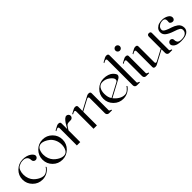

<svg xmlns="http://www.w3.org/2000/svg" viewBox="267 -1976 3231 3231"><g transform="rotate(-45 1883.0 -360.0)"><path d="M256 -480Q352 -480 413 -434Q456 -399 457 -369Q457 -347 441.5 -331.5Q426 -316 404 -316Q382 -316 366.5 -331.5Q351 -347 351 -369Q351 -415 324 -439.5Q297 -464 256 -465Q222 -465 203 -460.5Q184 -456 146 -438Q115 -421 99 -380.5Q83 -340 83 -290Q83 -236 101 -190.5Q119 -145 146.5 -116.5Q174 -88 206.5 -68Q239 -48 266.5 -39.5Q294 -31 315 -31Q354 -31 391 -61Q428 -91 441 -118L451 -105Q418 -56 366 -28Q314 0 253 0Q154 0 83.5 -70.5Q13 -141 13 -240Q13 -339 85 -409.5Q157 -480 256 -480Z M728 -480Q827 -480 897.5 -409.5Q968 -339 968 -240Q968 -140 897.5 -70Q827 0 728 0Q628 0 558 -70Q488 -140 488 -240Q488 -339 558 -409.5Q628 -480 728 -480ZM557 -291Q557 -238 575 -192.5Q593 -147 620 -118.5Q647 -90 679.5 -69Q712 -48 740 -39.5Q768 -31 789 -31Q845 -31 871.5 -79Q898 -127 898 -189Q898 -253 873 -305.5Q848 -358 811 -387.5Q774 -417 736 -433Q698 -449 668 -449Q636 -449 613 -434Q590 -419 578.5 -394Q567 -369 562 -343.5Q557 -318 557 -291Z M1104 -480Q1147 -480 1147 -446V-309Q1179 -368 1203 -404Q1226 -437 1247 -457Q1274 -480 1294 -480Q1316 -480 1331.5 -464.5Q1347 -449 1347 -427Q1347 -405 1331.5 -389.5Q1316 -374 1294 -374Q1283 -373 1263.5 -373Q1244 -373 1238 -372Q1232 -371 1219 -367Q1206 -363 1197.5 -353Q1189 -343 1176.5 -325.5Q1164 -308 1148 -281Q1147 -278 1147 -270V0H1067V-409Q1067 -437 1046 -437Q1033 -437 1018 -428L991 -414V-431L1067 -471Q1082 -480 1104 -480Z M1502 -480Q1544 -480 1544 -446V-343L1784 -471Q1800 -480 1822 -480Q1864 -480 1864 -446V-40Q1864 -36 1866.5 -32.5Q1869 -29 1875 -26Q1881 -23 1884.5 -21.5Q1888 -20 1895.5 -17.5Q1903 -15 1904 -15V0H1834Q1812 0 1798 -14Q1784 -28 1784 -50V-409Q1784 -437 1763 -437Q1750 -437 1736 -428L1544 -326V0H1464V-409Q1464 -437 1443 -437Q1430 -437 1416 -428L1388 -414V-431L1464 -471Q1480 -480 1502 -480Z M2365 -118 2375 -104Q2342 -56 2290 -28Q2238 0 2177 0Q2078 0 2007.5 -70.5Q1937 -141 1937 -240Q1937 -339 2009 -409.5Q2081 -480 2181 -480Q2235 -480 2279 -464.5Q2323 -449 2346 -426.5Q2369 -404 2380.5 -385Q2392 -366 2392 -355Q2392 -339 2381 -324Q2370 -309 2355 -301L2052 -139Q2087 -93 2137 -62Q2187 -31 2239 -31Q2280 -31 2314 -60.5Q2348 -90 2365 -118ZM2127 -451Q2066 -451 2036.5 -405Q2007 -359 2007 -290Q2007 -200 2044 -152L2292 -284Q2315 -296 2315 -323Q2315 -360 2256.5 -405.5Q2198 -451 2127 -451Z M2486 -720Q2528 -720 2528 -685V-40Q2528 -36 2530.5 -32.5Q2533 -29 2539 -26Q2545 -23 2548.5 -21.5Q2552 -20 2559.5 -17.5Q2567 -15 2568 -15V0H2498Q2475 0 2461.5 -14Q2448 -28 2448 -50V-649Q2448 -676 2427 -676Q2414 -676 2400 -668L2372 -653V-670L2448 -711Q2468 -720 2486 -720Z M2705 -480Q2748 -480 2748 -446V-40Q2748 -36 2750.5 -32.5Q2753 -29 2759 -26Q2765 -23 2768.5 -21.5Q2772 -20 2779.5 -17.5Q2787 -15 2788 -15V0H2718Q2695 0 2681.5 -14Q2668 -28 2668 -50V-409Q2668 -437 2647 -437Q2634 -437 2619 -428L2592 -414V-431L2668 -471Q2683 -480 2705 -480ZM2669.5 -706.5Q2685 -722 2707 -722Q2729 -722 2744.5 -706.5Q2760 -691 2760 -669Q2760 -647 2744.5 -631.5Q2729 -616 2707 -616Q2685 -616 2669.5 -631.5Q2654 -647 2654 -669Q2654 -691 2669.5 -706.5Z M2936 -480Q2936 -480 2939 -480Q2978 -480 2978 -446V-70Q2978 -43 2998 -43Q3011 -43 3026 -52L3218 -154V-438Q3218 -454 3227 -467Q3236 -480 3256 -480Q3298 -480 3298 -446V-40Q3298 -36 3301 -32.5Q3304 -29 3309 -26.5Q3314 -24 3318.5 -22Q3323 -20 3329.5 -18.5Q3336 -17 3338 -16V0H3268Q3246 0 3232 -14Q3218 -28 3218 -50V-137L2978 -9Q2962 0 2940 0Q2898 0 2898 -34V-410Q2898 -437 2877 -437Q2865 -437 2850 -428L2822 -413V-430L2898 -471Q2913 -480 2936 -480Z M3731 -383Q3731 -362 3718 -346.5Q3705 -331 3685 -331Q3663 -331 3644.5 -342.5Q3626 -354 3626 -372Q3626 -375 3627.5 -387Q3629 -399 3629 -410Q3629 -467 3574 -467Q3551 -467 3526 -461Q3501 -455 3475.5 -431Q3450 -407 3450 -368Q3450 -352 3463 -338.5Q3476 -325 3503 -312.5Q3530 -300 3548 -293.5Q3566 -287 3598 -277Q3627 -267 3648 -257Q3669 -247 3695 -229Q3721 -211 3735 -183Q3749 -155 3749 -120Q3749 -67 3701.5 -32.5Q3654 2 3548 2Q3463 2 3421.5 -28Q3380 -58 3380 -93Q3380 -114 3395.5 -130Q3411 -146 3432 -146Q3452 -146 3466 -133.5Q3480 -121 3480 -102Q3480 -85 3482.5 -73Q3485 -61 3493.5 -46Q3502 -31 3523.5 -23Q3545 -15 3578 -15Q3639 -15 3672.5 -40Q3706 -65 3706 -109Q3706 -142 3681 -160Q3656 -178 3569 -206Q3494 -231 3449 -265.5Q3404 -300 3404 -355Q3404 -403 3435.5 -433.5Q3467 -464 3502.5 -473Q3538 -482 3575 -482Q3631 -482 3681 -454.5Q3731 -427 3731 -383Z"/></g></svg>

Font: kawoszeh
Style: Medium
Weight: 500
Version: Version 000.030